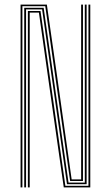

<svg xmlns="http://www.w3.org/2000/svg" viewBox="-20 -820 485 840"><path d="M70 0V-800H185L231.2 -476.8L293.5 -35H335V-479.8V-800H343V-479.8V-28H286.8L178 -793H78V0ZM86 0V-340.8V-786H171L279.8 -21H351V-479.8V-800H359V-479.8V-14H273L164.2 -779H94V-340.8V0ZM102 0V-340.8V-772H157.2L266 -7H367V-800H375V0H259L209.8 -344L150.2 -765H110V-340.8V0Z"/></svg>

Font: Big Shoulders Inline Text SC Thin
Style: Regular
Weight: 100
Designer: Patric King
Foundry: XO Type Co
Version: Version 2.002